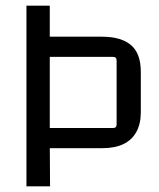

<svg xmlns="http://www.w3.org/2000/svg" viewBox="-20 -655 560 675"><path d="M156 0H73V-635H155V-512L138 -526H338Q406 -526 440.5 -496.5Q475 -467 475 -403V-260Q475 -220 459.5 -191.5Q444 -163 414 -148.5Q384 -134 338 -134H140L155 -150ZM155 -471V-190L140 -205H378Q390 -205 390 -218V-442Q390 -455 378 -455H140Z"/></svg>

Font: Gemunu Libre ExtraLight
Style: Regular
Weight: 400
Version: Version 1.100